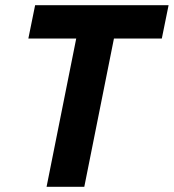

<svg xmlns="http://www.w3.org/2000/svg" viewBox="-20 -718 668 738"><path d="M602 -570H418L304 0H159L273 -570H89L115 -698H628Z"/></svg>

Font: IBM Plex Sans
Style: Italic
Weight: 400
Italic angle: -11.31°
Designer: Mike Abbink, Paul van der Laan, Pieter van Rosmalen
Foundry: Bold Monday
Version: Version 3.201